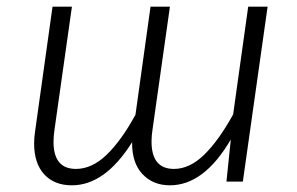

<svg xmlns="http://www.w3.org/2000/svg" viewBox="-20 -543 889 574"><path d="M780 -523 706 0H657L670 -126Q590 11 488 11Q437 11 405.5 -23Q374 -57 375 -118Q294 11 195 11Q142 11 112 -22Q82 -55 82 -114Q82 -132 85 -151L137 -523H195L143 -156Q140 -135 140 -119Q140 -38 207 -38Q255 -38 299 -80.5Q343 -123 385 -200L430 -523H488L436 -156Q433 -137 433 -120Q433 -38 500 -38Q547 -38 590.5 -80.5Q634 -123 677 -201L722 -523Z"/></svg>

Font: Fira Sans Light
Style: Italic
Weight: 300
Italic angle: -8°
Designer: bBox Type GmbH & Carrois Corporate GbR & Edenspiekermann AG
Foundry: bBox Type GmbH & Carrois Corporate GbR & Edenspiekermann AG
Version: Version 4.301